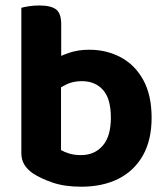

<svg xmlns="http://www.w3.org/2000/svg" viewBox="-20 -680 620 715"><path d="M312.2 -494.8Q377.2 -494.8 430.1 -466.4Q483 -438 513.8 -381.7Q544.6 -325.4 544.6 -241.6Q544.6 -158.4 512.1 -101Q479.5 -43.6 420.7 -14.1Q361.8 15.3 283 15.3Q221 15.3 176.6 0.2Q132.2 -14.8 101.8 -34.9Q80.8 -49.6 70.2 -67.7Q59.5 -85.8 59.5 -109.8V-426.9H207.2V-121.2Q219.1 -114 237.9 -108.2Q256.6 -102.4 281.4 -102.4Q332 -102.4 362.4 -137.4Q392.9 -172.4 392.9 -241.6Q392.9 -312.6 363.5 -345.2Q334 -377.8 285 -377.8Q252.6 -377.8 227.6 -365.8Q202.7 -353.7 185 -339L181.4 -458.7Q204.2 -471.9 237.4 -483.3Q270.6 -494.8 312.2 -494.8ZM207.9 -391.9H59.5V-651Q69.1 -653.8 87.2 -656.7Q105.3 -659.6 126.4 -659.6Q169.4 -659.6 188.7 -645Q207.9 -630.4 207.9 -590.1Z"/></svg>

Font: Baloo Bhaijaan 2
Style: Regular
Weight: 400
Designer: Sanskriti Dholi, Noopur Datye and Ek Type
Foundry: Ek Type
Version: Version 1.701